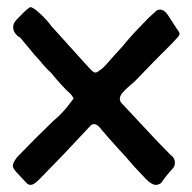

<svg xmlns="http://www.w3.org/2000/svg" viewBox="-20 -571 540 540"><path d="M123 -367Q111 -377 94 -398L77 -417L37 -465Q29 -469 23 -477Q17 -485 17 -495Q17 -505 26 -515Q32 -521 43.5 -533Q55 -545 65 -551Q73 -551 92.5 -533Q112 -515 125 -497L217 -395Q224 -388 229 -382Q234 -376 239 -371.5Q244 -367 248 -367Q253 -367 260 -373Q269 -378 284.5 -396Q300 -414 303 -417L325 -441Q329 -447 355 -476L371 -493Q401 -525 415 -536Q421 -544 430 -544Q442 -544 452 -529L465 -509L478 -489Q485 -480 485 -476Q485 -471 476 -462Q471 -456 443 -428L413 -398L384 -368Q357 -339 347 -332Q331 -318 324 -309.5Q317 -301 317 -293Q317 -287 321 -282L422 -174L460 -135Q472 -127 472 -113Q472 -103 464 -95Q448 -78 433 -56Q425 -51 418 -51Q407 -51 390 -68L357 -103Q330 -135 317 -148Q278 -191 272 -199Q268 -203 263 -209.5Q258 -216 253.5 -219Q249 -222 244 -222Q240 -222 236 -219L158 -136L89 -65Q75 -51 66 -51Q60 -51 55 -56L24 -89Q23 -91 19.5 -95.5Q16 -100 16 -105Q16 -113 28 -129L79 -181L131 -232Q149 -246 168.5 -270Q188 -294 187 -295Q181 -305 174 -311Q155 -328 123 -367Z"/></svg>

Font: Barrio
Style: Regular
Weight: 400
Designer: Pablo Cosgaya & Sergio Jimenez
Foundry: Pablo Cosgaya & Sergio Jimenez
Version: Version 1.005